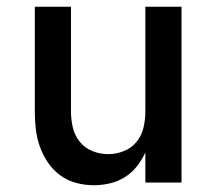

<svg xmlns="http://www.w3.org/2000/svg" viewBox="-20 -540 640 568"><path d="M257 8Q231 8 205 1Q179 -6 158 -21.5Q137 -37 122 -59Q107 -81 98 -106Q89 -131 86 -157.5Q83 -184 83 -210V-520H190V-210Q190 -186 195.5 -162.5Q201 -139 216 -120.5Q231 -102 253.5 -93Q276 -84 300 -84Q324 -84 346.5 -93Q369 -102 384 -120.5Q399 -139 404.5 -162.5Q410 -186 410 -210V-520H517V0H410V-89Q400 -67 385 -48Q370 -29 349.5 -16Q329 -3 305 2.5Q281 8 257 8Z"/></svg>

Font: Iosevka Aile Semibold
Style: Regular
Weight: 600
Designer: Belleve Invis
Foundry: Belleve Invis
Version: Version 31.1.0; ttfautohint (v1.8.4)